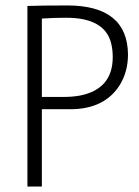

<svg xmlns="http://www.w3.org/2000/svg" viewBox="-20 -681 506 701"><path d="M132.8 0V-282.2H236.3Q361.3 -282.2 417 -370.1Q447.3 -418.9 447.3 -482.4Q445.3 -660.2 227.5 -661.1Q127.9 -661.1 80.1 -659.2V0ZM221.7 -616.2Q362.3 -616.2 385.7 -523.4Q391.6 -500 391.6 -472.7Q391.6 -355.5 271.5 -332Q244.1 -327.1 212.9 -327.1H132.8V-613.3Q175.8 -616.2 221.7 -616.2Z"/></svg>

Font: Yaldevi Colombo Light
Style: Regular
Weight: 300
Designer: Sol Matas, Denzil Rajitha, Kosala Senevirathne and Pathum Egodawatta
Foundry: Mooniak
Version: Version 1.020 ; ttfautohint (v1.6)